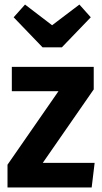

<svg xmlns="http://www.w3.org/2000/svg" viewBox="-20 -824 449 844"><path d="M392 -431 168 -108H396L383 0H13V-100L237 -423H32V-530H392ZM379 -748 252 -616H167L40 -748L90 -804L209 -713L329 -804Z"/></svg>

Font: Fira Sans Condensed SemiBold
Style: Regular
Weight: 600
Width: 3
Designer: bBox Type GmbH & Carrois Corporate GbR & Edenspiekermann AG
Foundry: bBox Type GmbH & Carrois Corporate GbR & Edenspiekermann AG
Version: Version 4.301